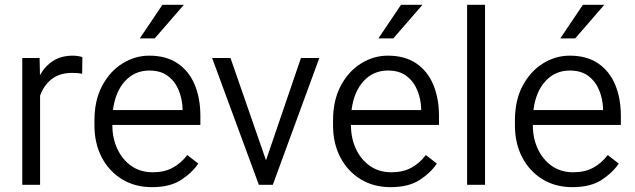

<svg xmlns="http://www.w3.org/2000/svg" viewBox="-20 -770 2644 800"><path d="M323.2 -531.7 322.3 -462.9Q302.2 -466.3 280.8 -466.3Q228 -466.3 194.8 -439.9Q161.6 -413.6 147 -371.1V0H72.8V-528.3H145L146.5 -457Q167.5 -494.6 201.4 -516.4Q235.4 -538.1 283.7 -538.1Q293.9 -538.1 306.2 -536.1Q318.4 -534.2 323.2 -531.7Z M613.3 9.8Q542 9.8 488 -23.4Q434.1 -56.6 403.8 -114.7Q373.5 -172.9 373.5 -247.6V-268.1Q373.5 -352.1 405.8 -412.6Q438 -473.1 490.2 -505.6Q542.5 -538.1 602.1 -538.1Q673.3 -538.1 720.7 -505.6Q768.1 -473.1 791.5 -416.5Q814.9 -359.9 814.9 -287.6V-249.5H448.2V-247.6Q448.2 -193.8 469 -149.4Q489.7 -105 527.3 -78.6Q564.9 -52.2 616.7 -52.2Q664.1 -52.2 698.7 -70.6Q733.4 -88.9 760.3 -124L806.2 -88.4Q780.3 -49.8 734.1 -20Q688 9.8 613.3 9.8ZM602.1 -476.1Q541.5 -476.1 501 -432.1Q460.4 -388.2 450.7 -311.5H740.7V-318.4Q739.3 -357.9 724.6 -394Q710 -430.2 679.9 -453.1Q649.9 -476.1 602.1 -476.1ZM562.5 -609.9 656.7 -750H746.1L624.5 -609.9Z M940.4 -528.3 1088.4 -102.1 1233.9 -528.3H1310.5L1116.7 0H1058.6L863.8 -528.3Z M1607.4 9.8Q1536.1 9.8 1482.2 -23.4Q1428.2 -56.6 1397.9 -114.7Q1367.7 -172.9 1367.7 -247.6V-268.1Q1367.7 -352.1 1399.9 -412.6Q1432.1 -473.1 1484.4 -505.6Q1536.6 -538.1 1596.2 -538.1Q1667.5 -538.1 1714.8 -505.6Q1762.2 -473.1 1785.6 -416.5Q1809.1 -359.9 1809.1 -287.6V-249.5H1442.4V-247.6Q1442.4 -193.8 1463.1 -149.4Q1483.9 -105 1521.5 -78.6Q1559.1 -52.2 1610.8 -52.2Q1658.2 -52.2 1692.9 -70.6Q1727.5 -88.9 1754.4 -124L1800.3 -88.4Q1774.4 -49.8 1728.3 -20Q1682.1 9.8 1607.4 9.8ZM1596.2 -476.1Q1535.6 -476.1 1495.1 -432.1Q1454.6 -388.2 1444.8 -311.5H1734.9V-318.4Q1733.4 -357.9 1718.8 -394Q1704.1 -430.2 1674.1 -453.1Q1644 -476.1 1596.2 -476.1ZM1556.6 -609.9 1650.9 -750H1740.2L1618.7 -609.9Z M2001 -750V0H1926.3V-750Z M2365.2 9.8Q2293.9 9.8 2240 -23.4Q2186 -56.6 2155.8 -114.7Q2125.5 -172.9 2125.5 -247.6V-268.1Q2125.5 -352.1 2157.7 -412.6Q2189.9 -473.1 2242.2 -505.6Q2294.4 -538.1 2354 -538.1Q2425.3 -538.1 2472.7 -505.6Q2520 -473.1 2543.5 -416.5Q2566.9 -359.9 2566.9 -287.6V-249.5H2200.2V-247.6Q2200.2 -193.8 2220.9 -149.4Q2241.7 -105 2279.3 -78.6Q2316.9 -52.2 2368.7 -52.2Q2416 -52.2 2450.7 -70.6Q2485.4 -88.9 2512.2 -124L2558.1 -88.4Q2532.2 -49.8 2486.1 -20Q2439.9 9.8 2365.2 9.8ZM2354 -476.1Q2293.5 -476.1 2252.9 -432.1Q2212.4 -388.2 2202.6 -311.5H2492.7V-318.4Q2491.2 -357.9 2476.6 -394Q2461.9 -430.2 2431.9 -453.1Q2401.9 -476.1 2354 -476.1ZM2314.5 -609.9 2408.7 -750H2498L2376.5 -609.9Z"/></svg>

Font: Vazirmatn UI Light
Style: Regular
Weight: 300
Designer: Saber Rastikerdar
Foundry: Saber Rastikerdar
Version: Version 33.003